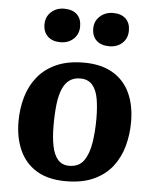

<svg xmlns="http://www.w3.org/2000/svg" viewBox="-54 -810 700 871"><g transform="rotate(5 295.5 -374.5)"><path d="M278 15Q198 15 145.5 -16.5Q93 -48 67 -105Q41 -162 41 -237Q41 -295 56 -347.5Q71 -400 103.5 -440.5Q136 -481 188 -504.5Q240 -528 314 -528Q392 -528 444.5 -497.5Q497 -467 523.5 -411Q550 -355 550 -278Q550 -221 535.5 -168Q521 -115 489 -74Q457 -33 405 -9Q353 15 278 15ZM287 -56Q332 -56 354 -87.5Q376 -119 384 -170Q392 -221 392 -279Q392 -331 385 -370.5Q378 -410 358.5 -432.5Q339 -455 303 -455Q275 -455 255 -441Q235 -427 223 -399Q211 -371 206 -329.5Q201 -288 201 -232Q201 -179 209 -139Q217 -99 236 -77.5Q255 -56 287 -56ZM120 -685Q120 -720 144 -742Q168 -764 203 -764Q241 -764 261.5 -744.5Q282 -725 282 -690Q282 -655 258.5 -633Q235 -611 198 -611Q162 -611 141 -631Q120 -651 120 -685ZM342 -686Q342 -720 366.5 -742Q391 -764 426 -764Q463 -764 483.5 -744.5Q504 -725 504 -691Q504 -655 480.5 -633.5Q457 -612 421 -612Q384 -612 363 -631.5Q342 -651 342 -686Z"/></g></svg>

Font: Literata 18pt
Style: Bold Italic
Weight: 700
Italic angle: -2°
Designer: Latin by Veronika Burian and Jose Scaglione. Greek by Irene Vlachou. Cyrillic by Vera Evstafieva
Foundry: TypeTogether
Version: Version 3.103;gftools[0.9.29]